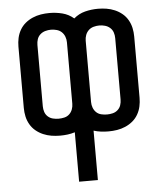

<svg xmlns="http://www.w3.org/2000/svg" viewBox="-53 -574 706 836"><g transform="rotate(-5 300.0 -156.5)"><path d="M259 215V-1Q243 4 227 6Q211 8 194 8Q175 8 156.5 5Q138 2 120.5 -5.5Q103 -13 88.5 -25Q74 -37 64.5 -53.5Q55 -70 51 -88.5Q47 -107 47 -126V-394Q47 -413 51 -431.5Q55 -450 64.5 -466.5Q74 -483 88.5 -495Q103 -507 120.5 -514.5Q138 -522 156.5 -525Q175 -528 194 -528Q223 -528 250.5 -521Q278 -514 300 -495Q322 -514 349.5 -521Q377 -528 406 -528Q425 -528 443.5 -525Q462 -522 479.5 -514.5Q497 -507 511.5 -495Q526 -483 535.5 -466.5Q545 -450 549 -431.5Q553 -413 553 -394V-126Q553 -107 549 -88.5Q545 -70 535.5 -53.5Q526 -37 511.5 -25Q497 -13 479.5 -5.5Q462 2 443.5 5Q425 8 406 8Q389 8 373 6Q357 4 341 -1V215ZM194 -66Q207 -66 219.5 -69Q232 -72 241 -80.5Q250 -89 254.5 -101Q259 -113 259 -126V-394Q259 -407 254.5 -419Q250 -431 241 -439.5Q232 -448 219.5 -451.5Q207 -455 194 -455Q182 -455 169.5 -451.5Q157 -448 147.5 -439.5Q138 -431 134 -419Q130 -407 130 -394V-126Q130 -113 134 -101Q138 -89 147.5 -80.5Q157 -72 169.5 -69Q182 -66 194 -66ZM406 -66Q418 -66 430.5 -69Q443 -72 452.5 -80.5Q462 -89 466 -101Q470 -113 470 -126V-394Q470 -407 466 -419Q462 -431 452.5 -439.5Q443 -448 430.5 -451.5Q418 -455 406 -455Q393 -455 380.5 -451.5Q368 -448 359 -439.5Q350 -431 345.5 -419Q341 -407 341 -394V-126Q341 -113 345.5 -101Q350 -89 359 -80.5Q368 -72 380.5 -69Q393 -66 406 -66Z"/></g></svg>

Font: Iosevka SS04 Extended
Style: Regular
Weight: 400
Width: 7
Monospace: yes
Designer: Belleve Invis
Foundry: Belleve Invis
Version: Version 19.0.0; ttfautohint (v1.8.4)